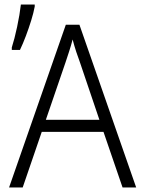

<svg xmlns="http://www.w3.org/2000/svg" viewBox="-20 -826 640 846"><path d="M20 0 270 -717H330L580 0H520L436 -245H164L80 0ZM269 -552 182 -298H418L332 -552Q325 -570 316 -597.5Q307 -625 300 -652Q293 -625 284 -597.5Q275 -570 269 -552ZM32 -617Q44 -654 55.5 -708Q67 -762 72 -806H133V-797Q128 -770 117.5 -736Q107 -702 94 -667.5Q81 -633 68 -606H32Z"/></svg>

Font: Noto Sans Mono Light
Style: Regular
Weight: 300
Designer: Monotype Design Team
Foundry: Monotype Imaging Inc.
Version: Version 2.014; ttfautohint (v1.8.4.7-5d5b)